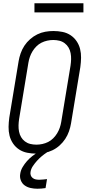

<svg xmlns="http://www.w3.org/2000/svg" viewBox="-20 -933 540 1176"><path d="M202 8Q174 8 146.5 2.5Q119 -3 97 -17.5Q75 -32 60 -54Q45 -76 38.5 -102Q32 -128 32.5 -156Q33 -184 37 -213L94 -558Q98 -582 106.5 -606.5Q115 -631 129.5 -653Q144 -675 164.5 -693Q185 -711 208.5 -722.5Q232 -734 257 -738.5Q282 -743 307 -743Q336 -743 363 -737.5Q390 -732 412 -717.5Q434 -703 449 -681Q464 -659 470.5 -633Q477 -607 476.5 -579Q476 -551 472 -522L415 -177Q411 -153 402.5 -128.5Q394 -104 379.5 -82Q365 -60 345 -42Q325 -24 301 -12.5Q277 -1 252 3.5Q227 8 202 8ZM203 -47Q221 -47 239.5 -51Q258 -55 275 -63.5Q292 -72 306 -86Q320 -100 330 -116.5Q340 -133 346 -150.5Q352 -168 355 -186L412 -531Q415 -551 415.5 -570Q416 -589 412.5 -607.5Q409 -626 400 -641.5Q391 -657 376.5 -668Q362 -679 344 -683.5Q326 -688 306 -688Q288 -688 269.5 -684Q251 -680 234 -671.5Q217 -663 203 -649Q189 -635 179 -618.5Q169 -602 163 -584.5Q157 -567 154 -549L97 -204Q94 -184 93.5 -165Q93 -146 96.5 -127.5Q100 -109 109 -93.5Q118 -78 132.5 -67Q147 -56 165 -51.5Q183 -47 203 -47ZM209 223Q188 223 167.5 218.5Q147 214 131 202.5Q115 191 107.5 171.5Q100 152 104 131Q107 110 118.5 90.5Q130 71 145 54Q160 37 178 23Q196 9 216 -2L226 -8H269L268 0Q251 11 235.5 24Q220 37 206.5 52Q193 67 181.5 84Q170 101 167 120Q165 131 168.5 141Q172 151 180.5 157.5Q189 164 199.5 166Q210 168 221 168Q233 168 244.5 166.5Q256 165 268 164L259 219Q246 221 233.5 222Q221 223 209 223ZM191 -857V-913H491V-857Z"/></svg>

Font: Iosevka SS04 Light
Style: Italic
Weight: 300
Italic angle: -9°
Monospace: yes
Designer: Belleve Invis
Foundry: Belleve Invis
Version: Version 19.0.0; ttfautohint (v1.8.4)